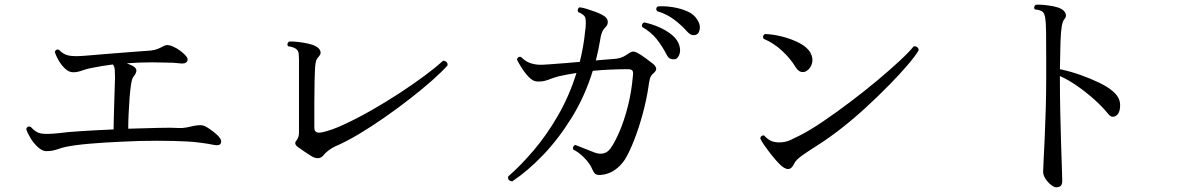

<svg xmlns="http://www.w3.org/2000/svg" viewBox="-20 -765 5040 813"><path d="M176 -125Q159 -125 140.5 -142Q122 -159 108.5 -181.5Q95 -204 91 -219Q96 -233 110 -228Q131 -203 156 -199.5Q181 -196 227 -201Q263 -206 327 -210Q391 -214 461 -217Q461 -236 462 -269Q463 -302 464 -338Q465 -374 466 -402Q467 -430 467 -438Q467 -456 466 -469.5Q465 -483 458 -492Q434 -489 412.5 -485.5Q391 -482 372 -478Q348 -474 328 -466.5Q308 -459 290 -459Q272 -459 255.5 -474.5Q239 -490 227.5 -510.5Q216 -531 212 -545Q217 -559 230 -554Q247 -535 270.5 -530Q294 -525 340 -529Q388 -533 442.5 -537.5Q497 -542 544.5 -545.5Q592 -549 619 -551Q636 -553 648 -558Q660 -563 673 -570Q683 -575 692 -574Q701 -573 710 -569Q727 -562 740.5 -552Q754 -542 763 -533Q780 -516 772 -504.5Q764 -493 739 -497Q717 -500 681.5 -500Q646 -500 623 -501Q596 -501 569.5 -500Q543 -499 517 -497Q532 -491 542 -486Q559 -476 557.5 -464.5Q556 -453 545 -440Q539 -433 535 -408Q531 -383 528.5 -349Q526 -315 524.5 -280.5Q523 -246 523 -220Q592 -222 650 -223.5Q708 -225 736 -223Q753 -222 771 -225.5Q789 -229 801 -232Q805 -233 807 -233Q818 -235 829.5 -235Q841 -235 855 -227Q867 -220 884.5 -206.5Q902 -193 909 -183Q920 -170 915 -158.5Q910 -147 888 -151Q865 -156 830.5 -160.5Q796 -165 770 -166Q717 -169 643 -169Q569 -169 495 -165Q423 -162 359.5 -156.5Q296 -151 258 -143Q249 -141 241.5 -139Q234 -137 227 -134Q215 -130 203.5 -127.5Q192 -125 176 -125Z M1300 -103Q1287 -111 1270 -122.5Q1253 -134 1242 -142Q1222 -156 1236 -171Q1246 -184 1246 -204V-514Q1246 -526 1245 -537Q1244 -548 1236 -556Q1232 -560 1222 -564Q1212 -568 1200 -569Q1196 -574 1197.5 -580Q1199 -586 1204 -589Q1219 -590 1241 -587.5Q1263 -585 1284 -580.5Q1305 -576 1317 -569Q1331 -562 1336 -550Q1341 -538 1331 -527Q1322 -517 1319 -509Q1316 -501 1314 -478Q1313 -462 1312 -420.5Q1311 -379 1311 -326.5Q1311 -274 1311 -224Q1311 -197 1345 -205Q1383 -213 1437 -238Q1491 -263 1551 -297Q1611 -331 1670 -369.5Q1729 -408 1777.5 -444Q1826 -480 1856 -508Q1877 -506 1875 -488Q1852 -462 1811 -425.5Q1770 -389 1718 -348.5Q1666 -308 1609.5 -268.5Q1553 -229 1498.5 -196.5Q1444 -164 1397 -144Q1383 -137 1370.5 -127.5Q1358 -118 1350 -108Q1332 -85 1300 -103Z M2149 3Q2128 0 2132 -18Q2185 -64 2239.5 -128Q2294 -192 2342 -274.5Q2390 -357 2421 -456Q2402 -453 2382.5 -449.5Q2363 -446 2346 -442Q2338 -440 2331 -437.5Q2324 -435 2317 -433Q2303 -427 2288 -423Q2273 -419 2253 -420Q2236 -421 2218.5 -439.5Q2201 -458 2187.5 -480Q2174 -502 2169 -512Q2172 -527 2186 -524Q2205 -505 2223.5 -498.5Q2242 -492 2261 -491Q2273 -490 2304.5 -492.5Q2336 -495 2377 -498Q2391 -499 2405.5 -500.5Q2420 -502 2435 -503Q2443 -535 2449 -569Q2455 -603 2458 -637Q2458 -639 2459 -642Q2462 -672 2459 -687.5Q2456 -703 2428 -714Q2425 -720 2427 -726Q2429 -732 2434 -734Q2446 -733 2464 -727.5Q2482 -722 2501 -715Q2520 -708 2532 -701Q2552 -690 2553.5 -675Q2555 -660 2543 -649Q2533 -639 2528 -625Q2523 -611 2521 -594Q2514 -552 2503 -509Q2523 -511 2541.5 -512.5Q2560 -514 2575 -515Q2595 -516 2608.5 -520.5Q2622 -525 2633 -533Q2650 -545 2658.5 -546.5Q2667 -548 2681 -540Q2694 -533 2714.5 -518Q2735 -503 2745 -495Q2757 -485 2758.5 -475Q2760 -465 2745 -453Q2735 -444 2731.5 -430Q2728 -416 2726 -399Q2718 -344 2701.5 -283Q2685 -222 2664.5 -170Q2644 -118 2625 -88Q2608 -62 2581.5 -44Q2555 -26 2521 -24Q2507 -24 2501 -28.5Q2495 -33 2490 -44Q2478 -73 2454 -97Q2430 -121 2407 -132Q2405 -139 2408 -144.5Q2411 -150 2417 -151Q2433 -145 2456 -135.5Q2479 -126 2498 -119Q2540 -104 2564 -135Q2583 -161 2603 -207.5Q2623 -254 2638.5 -314.5Q2654 -375 2660 -444Q2662 -458 2658.5 -465Q2655 -472 2638 -472Q2607 -472 2568.5 -470.5Q2530 -469 2490 -465Q2457 -358 2401.5 -268Q2346 -178 2280.5 -109.5Q2215 -41 2149 3ZM2838 -514Q2829 -513 2819.5 -516Q2810 -519 2802 -535Q2784 -570 2760.5 -599.5Q2737 -629 2699 -651Q2697 -658 2700 -663.5Q2703 -669 2708 -670Q2738 -664 2769.5 -650.5Q2801 -637 2825.5 -617Q2850 -597 2857 -571Q2863 -549 2856 -532.5Q2849 -516 2838 -514ZM2930 -619Q2922 -615 2912 -616.5Q2902 -618 2890 -631Q2864 -660 2834 -682.5Q2804 -705 2762 -718Q2754 -731 2766 -738Q2796 -740 2830 -734.5Q2864 -729 2892.5 -716Q2921 -703 2934 -679Q2946 -660 2943 -642Q2940 -624 2930 -619Z M3281 -70Q3266 -85 3248.5 -107Q3231 -129 3217 -149Q3204 -167 3199 -180Q3201 -187 3206 -190Q3211 -193 3216 -191Q3227 -178 3242 -170Q3257 -162 3279 -162Q3306 -162 3328 -172.5Q3350 -183 3370 -193Q3411 -214 3465.5 -251Q3520 -288 3579 -332.5Q3638 -377 3692 -422Q3746 -467 3788 -506Q3830 -545 3849 -569Q3858 -570 3864 -565Q3870 -560 3870 -552Q3856 -528 3823.5 -490Q3791 -452 3746 -406Q3701 -360 3649.5 -312.5Q3598 -265 3544.5 -223Q3491 -181 3442 -150Q3404 -126 3377 -107Q3350 -88 3342 -71Q3323 -28 3281 -70ZM3396 -465Q3386 -458 3373 -460.5Q3360 -463 3348 -482Q3328 -516 3292 -549.5Q3256 -583 3213 -601Q3207 -614 3219 -621Q3253 -620 3292.5 -610Q3332 -600 3365.5 -582.5Q3399 -565 3412 -541Q3424 -519 3418.5 -497.5Q3413 -476 3396 -465Z M4452 28Q4443 28 4430 17.5Q4417 7 4407 -8Q4397 -23 4397 -38Q4397 -49 4399 -86Q4401 -123 4403.5 -178.5Q4406 -234 4408 -299.5Q4410 -365 4410 -432Q4410 -455 4410 -476Q4410 -497 4410 -515Q4410 -588 4409.5 -629Q4409 -670 4406 -688.5Q4403 -707 4396 -714Q4387 -723 4362 -725Q4358 -730 4359.5 -736Q4361 -742 4366 -745Q4381 -746 4401.5 -744Q4422 -742 4442 -738Q4462 -734 4474 -727Q4487 -720 4492 -708Q4497 -696 4488 -685Q4480 -677 4476 -654.5Q4472 -632 4470.5 -588.5Q4469 -545 4468 -472Q4512 -463 4555.5 -447.5Q4599 -432 4636 -414Q4673 -396 4695 -376Q4722 -352 4723 -322Q4724 -292 4710 -278Q4702 -271 4692.5 -270.5Q4683 -270 4673 -282Q4649 -312 4614.5 -343Q4580 -374 4542 -400.5Q4504 -427 4468 -443V-432Q4468 -365 4469.5 -293Q4471 -221 4473 -157.5Q4475 -94 4476.5 -51Q4478 -8 4478 0Q4478 16 4471.5 22Q4465 28 4452 28Z"/></svg>

Font: Zen Old Mincho
Style: Regular
Weight: 400
Designer: Yoshimichi Ohira
Foundry: Positype
Version: Version 1.001